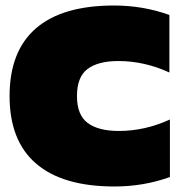

<svg xmlns="http://www.w3.org/2000/svg" viewBox="-20 -674 658 704"><path d="M399.9 9.8Q210 9.8 112.5 -74Q15.1 -157.7 15.1 -321.8Q15.1 -486.3 111.8 -570.1Q208.5 -653.8 397.9 -653.8Q504.9 -653.8 601.1 -619.1V-408.2Q509.3 -450.2 414.1 -450.2Q339.4 -450.2 300.8 -420.9Q262.2 -391.6 262.2 -321.8Q262.2 -252.4 301.5 -223.1Q340.8 -193.8 416 -193.8Q511.2 -193.8 603 -235.8V-24.9Q506.8 9.8 399.9 9.8Z"/></svg>

Font: Kanit Black
Style: Regular
Weight: 900
Designer: Katatrad Team
Foundry: CadsonDemak
Version: Version 1.000;PS 001.000;hotconv 1.0.88;makeotf.lib2.5.64775